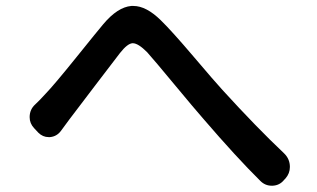

<svg xmlns="http://www.w3.org/2000/svg" viewBox="-20 -666 1040 629"><path d="M179.7 -237.3Q166 -218.8 143.6 -216.8Q141.6 -216.8 139.6 -216.8Q120.1 -216.8 105.5 -231.4L91.8 -246.1Q77.1 -261.7 77.1 -282.2Q77.1 -307.6 95.7 -324.2Q110.4 -337.9 128.9 -358.4Q157.2 -387.7 229.5 -477.5Q301.8 -567.4 318.4 -586.9Q365.2 -642.6 410.2 -646.5Q413.1 -646.5 417 -646.5Q459 -646.5 506.8 -599.6Q542 -565.4 613.8 -481Q685.5 -396.5 709 -371.1Q820.3 -249 910.2 -164.1Q929.7 -145.5 929.7 -119.1Q929.7 -97.7 915 -81.1L911.1 -77.1Q896.5 -58.6 873 -57.6Q871.1 -57.6 870.1 -57.6Q848.6 -57.6 833 -73.2Q753.9 -151.4 646.5 -276.4Q618.2 -308.6 552.2 -388.2Q486.3 -467.8 461.9 -495.1Q432.6 -524.4 415 -524.4Q415 -524.4 414.1 -524.4Q397.5 -523.4 373 -492.2Q351.6 -464.8 290.5 -384.3Q229.5 -303.7 207 -274.4Q195.3 -258.8 179.7 -237.3Z"/></svg>

Font: Gen Jyuu Gothic Medium
Style: Regular
Weight: 500
Designer: [Source Han Sans]
Ryoko NISHIZUKA  (kana & ideographs); Paul D. Hunt (Latin, Greek & Cyrillic); Wenlong ZHANG  (bopomofo
Version: Version 1.002.20150607